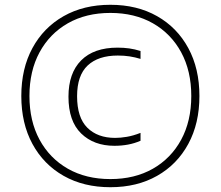

<svg xmlns="http://www.w3.org/2000/svg" viewBox="-20 -771 922 802"><path d="M441 11Q329.5 11 245.8 -36.5Q162 -84 115.5 -169.8Q69 -255.5 69 -370Q69 -484.5 115.5 -570.2Q162 -656 245.8 -703.5Q329.5 -751 441 -751Q552.5 -751 636.2 -703.5Q720 -656 766.5 -570.2Q813 -484.5 813 -370Q813 -255.5 766.5 -169.8Q720 -84 636.2 -36.5Q552.5 11 441 11ZM441 -23Q542.5 -23 618.5 -66.2Q694.5 -109.5 736.8 -187.5Q779 -265.5 779 -370Q779 -474.5 736.8 -552.5Q694.5 -630.5 618.5 -673.8Q542.5 -717 441 -717Q339.5 -717 263.5 -673.8Q187.5 -630.5 145.2 -552.5Q103 -474.5 103 -370Q103 -265.5 145.2 -187.5Q187.5 -109.5 263.5 -66.2Q339.5 -23 441 -23ZM458 -162Q372 -162 319 -213.5Q266 -265 266 -367Q266 -465.5 319 -518.8Q372 -572 471 -572Q496.5 -572 519.8 -568.8Q543 -565.5 567 -558V-525Q544 -532 521.2 -535.5Q498.5 -539 472 -539Q390.5 -539 346.2 -497.5Q302 -456 302 -369Q302 -280 344.8 -237.5Q387.5 -195 461 -195Q483 -195 509.8 -199.5Q536.5 -204 567 -216V-183Q541.5 -172 514.5 -167Q487.5 -162 458 -162Z"/></svg>

Font: Encode Sans Expanded Thin
Style: Regular
Weight: 100
Width: 7
Designer: Multiple Designers
Foundry: Impallari Type
Version: Version 3.000; ttfautohint (v1.8.3) -l 8 -r 50 -G 200 -x 14 